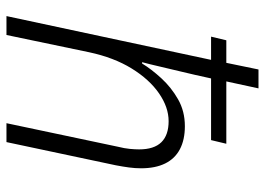

<svg xmlns="http://www.w3.org/2000/svg" viewBox="-130 -670 800 579"><g transform="rotate(90 269.5 -380.0)"><path d="M28 0 160 -617H90L101 -663H169L189 -760H246L225 -663H413L402 -617H216Q205 -566 195.5 -527Q186 -488 179.5 -459.5Q173 -431 167 -409H171Q188 -437 215.5 -467Q243 -497 279 -517.5Q315 -538 360 -538Q401 -538 429.5 -523Q458 -508 472.5 -478.5Q487 -449 487 -406Q487 -388 484.5 -369.5Q482 -351 478 -330L408 0H351L422 -336Q427 -356 428.5 -372Q430 -388 430 -400Q430 -445 408.5 -467Q387 -489 345 -489Q303 -489 261 -460Q219 -431 186 -377.5Q153 -324 137 -249L85 0Z"/></g></svg>

Font: Noto Sans Display Light
Style: Italic
Weight: 300
Italic angle: -12°
Designer: Monotype Design Team
Foundry: Monotype Imaging Inc.
Version: Version 2.003